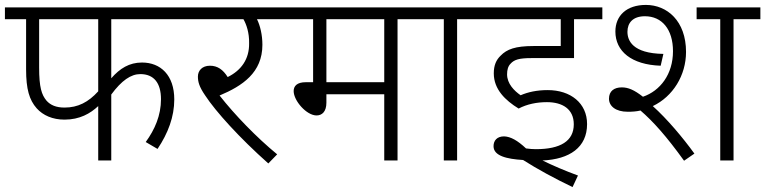

<svg xmlns="http://www.w3.org/2000/svg" viewBox="-20 -652 3109 780"><path d="M432 -574H752V-622H0V-574H86V-370C86 -290 99 -246 129 -212C155 -183 194 -166 242 -166C304 -166 347 -191 379 -221V0H432V-268C474 -325 512 -351 550 -351C605 -351 634 -315 634 -249C634 -183 609 -126 572 -75L620 -47C663 -111 688 -178 688 -248C688 -347 632 -398 557 -398C505 -398 467 -374 432 -334ZM139 -574H379V-281C339 -237 297 -215 242 -215C208 -215 185 -225 169 -243C149 -267 139 -297 139 -378Z M1106 -25C1022 -94 934 -185 872 -264C965 -303 1046 -357 1046 -470C1046 -510 1037 -548 1024 -574H1140V-622H737V-574H969C981 -553 993 -519 992 -476C993 -412 960 -366 905 -339C886 -369 864 -385 833 -385C801 -385 784 -365 784 -341C784 -320 789 -300 813 -265C856 -199 954 -91 1070 12Z M1595 -574H1704V-622H1125V-574H1252V-318H1222C1186 -318 1173 -302 1173 -282C1173 -243 1225 -183 1266 -183C1288 -183 1306 -198 1306 -235V-269H1541V0H1595ZM1541 -574V-318H1306V-574Z M1837 -574H1946V-622H1689V-574H1783V0H1837Z M2202 -237C2265 -237 2311 -209 2311 -147C2311 -79 2257 -46 2157 -46C2145 -46 2131 -47 2117 -49C2082 -82 2054 -97 2028 -98C1999 -98 1985 -81 1985 -58C1985 -19 2038 -6 2105 -2C2163 35 2233 73 2306 108L2328 61C2276 42 2227 21 2184 0C2294 -5 2365 -53 2365 -148C2365 -233 2298 -286 2205 -286C2161 -286 2125 -278 2095 -265C2069 -283 2040 -312 2040 -350C2040 -368 2044 -383 2054 -393C2069 -410 2090 -416 2139 -416H2312V-574H2427V-622H1931V-574H2258V-465H2147C2074 -465 2039 -452 2014 -426C1996 -409 1986 -387 1986 -354C1986 -289 2033 -244 2087 -211C2121 -229 2161 -237 2202 -237Z M2530 -198C2548 -198 2565 -199 2582 -203C2633 -159 2687 -99 2759 1L2801 -28C2754 -93 2690 -169 2632 -221C2714 -260 2767 -346 2767 -441C2767 -567 2690 -632 2604 -632C2525 -632 2480 -588 2480 -524C2480 -444 2545 -389 2664 -385L2675 -433C2549 -435 2529 -488 2529 -523C2529 -559 2551 -586 2600 -586C2669 -586 2714 -533 2714 -444C2714 -350 2662 -283 2592 -259C2556 -287 2532 -297 2506 -297C2475 -297 2454 -282 2454 -251C2454 -221 2481 -198 2530 -198ZM2960 -574H3069V-622H2810V-574H2906V0H2960Z"/></svg>

Font: Noto Sans Devanagari UI Light
Style: Regular
Weight: 300
Designer: Jelle Bosma - Monotype Design Team
Foundry: Monotype Imaging Inc.
Version: Version 2.004